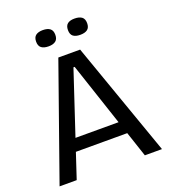

<svg xmlns="http://www.w3.org/2000/svg" viewBox="-149 -936 920 1043"><g transform="rotate(-20 311.5 -414.5)"><path d="M15 0 248 -660H374L607 0H508L314 -582H307L114 0ZM124 -146V-218H510V-146ZM403 -735Q376 -735 362 -746Q348 -757 348 -782Q348 -807 362 -818Q376 -829 402 -829Q430 -829 444.5 -818Q459 -807 459 -782Q459 -757 444.5 -746Q430 -735 403 -735ZM220 -735Q193 -735 178.5 -746Q164 -757 164 -782Q164 -807 178.5 -818Q193 -829 219 -829Q246 -829 260.5 -818Q275 -807 275 -782Q275 -757 260.5 -746Q246 -735 220 -735Z"/></g></svg>

Font: Bricolage Grotesque 72pt
Style: Regular
Weight: 400
Version: Version 1.001;gftools[0.9.33.dev8+g029e19f]